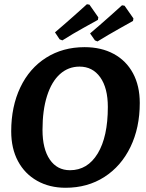

<svg xmlns="http://www.w3.org/2000/svg" viewBox="-20 -876 691 908"><path d="M33 -255Q33 -372 76 -462.5Q119 -553 198 -603Q277 -653 380 -653Q459 -653 518 -621Q577 -589 609 -529.5Q641 -470 641 -389Q641 -272 597 -181Q553 -90 473.5 -39Q394 12 290 12Q214 12 155.5 -21Q97 -54 65 -114Q33 -174 33 -255ZM490 -370Q490 -460 454 -510.5Q418 -561 356 -561Q303 -561 263.5 -525.5Q224 -490 202.5 -422.5Q181 -355 181 -262Q181 -172 215.5 -121.5Q250 -71 311 -71Q394 -71 442 -150Q490 -229 490 -370ZM275 -685 262 -690 240 -723Q286 -762 332 -803Q378 -844 391 -856L403 -854L445 -794L443 -782Q429 -774 378 -746Q327 -718 275 -685ZM441 -680 429 -685 406 -718Q452 -757 498 -798Q544 -839 557 -851L569 -849L611 -789L609 -777Q595 -769 544 -740.5Q493 -712 441 -680Z"/></svg>

Font: Alegreya
Style: Bold Italic
Weight: 700
Italic angle: -7°
Designer: Juan Pablo del Peral
Foundry: Huerta Tipografica
Version: Version 2.007; ttfautohint (v1.6)